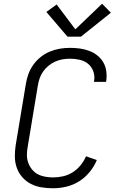

<svg xmlns="http://www.w3.org/2000/svg" viewBox="-20 -999 640 1027"><path d="M264 8Q232 8 201.5 3Q171 -2 145 -15.5Q119 -29 99.5 -51Q80 -73 70 -101Q60 -129 59.5 -160Q59 -191 64 -223L118 -548Q122 -575 131.5 -601.5Q141 -628 157.5 -651.5Q174 -675 197 -693.5Q220 -712 246.5 -723Q273 -734 300 -738.5Q327 -743 354 -743Q381 -743 407 -739.5Q433 -736 457 -727Q481 -718 500.5 -702.5Q520 -687 532.5 -665.5Q545 -644 548.5 -618Q552 -592 548 -565Q548 -564 547.5 -563Q547 -562 547 -561H483Q483 -561 483 -562Q483 -563 483 -564Q488 -591 479.5 -616Q471 -641 452 -657Q433 -673 407 -679Q381 -685 354 -685Q334 -685 314 -681.5Q294 -678 275 -669.5Q256 -661 239 -647Q222 -633 210 -615.5Q198 -598 191.5 -578.5Q185 -559 182 -539L128 -213Q124 -191 124 -169.5Q124 -148 131 -128.5Q138 -109 151 -93Q164 -77 181.5 -67.5Q199 -58 220.5 -54Q242 -50 264 -50Q290 -50 317 -56Q344 -62 368 -77Q392 -92 410.5 -114.5Q429 -137 440 -163L498 -143Q484 -109 459.5 -79Q435 -49 403 -29Q371 -9 335 -0.5Q299 8 264 8ZM341 -803 228 -935 283 -975 383 -842 526 -979 573 -931 413 -803Z"/></svg>

Font: Iosevka SS04 Light Extended
Style: Italic
Weight: 300
Width: 7
Italic angle: -9°
Monospace: yes
Designer: Belleve Invis
Foundry: Belleve Invis
Version: Version 19.0.0; ttfautohint (v1.8.4)